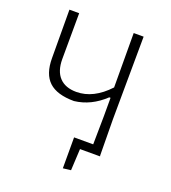

<svg xmlns="http://www.w3.org/2000/svg" viewBox="-138 -741 857 963"><g transform="rotate(20 290.5 -259.5)"><path d="M462 -5 463 0H356L350 115L308 120V-45H410L412 -194V-294H405Q333 -226 245 -216Q154 -216 111 -256Q68 -296 68 -381L67 -639H119L118 -394Q118 -330 149.5 -296.5Q181 -263 240 -263Q331 -263 411 -349L410 -639H463L460 -197Z"/></g></svg>

Font: Luna Sans Light
Style: Regular
Weight: 300
Designer: Juan Pablo del Peral
Foundry: Huerta Tipografica
Version: Version 2.001; ttfautohint (v1.5)